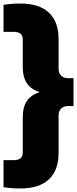

<svg xmlns="http://www.w3.org/2000/svg" viewBox="-34 -838 436 1088"><path d="M382.5 -395V-237H350Q327 -237 312.5 -222.8Q298 -208.5 298 -185V28Q298 127 243 178.5Q188 230 80.5 230Q34 230 -14 223V69.5H44Q69.5 69.5 82.2 58.8Q95 48 95 25V-176Q95 -230.5 118.2 -265.5Q141.5 -300.5 191.5 -316Q141.5 -331.5 118.2 -366.5Q95 -401.5 95 -456V-613Q95 -636 82.2 -646.8Q69.5 -657.5 44 -657.5H-14V-811Q34 -818 80.5 -818Q188 -818 243 -766.5Q298 -715 298 -616V-447Q298 -424 312.5 -409.5Q327 -395 350 -395Z"/></svg>

Font: Encode Sans Semi Condensed Black
Style: Regular
Weight: 900
Width: 4
Designer: Multiple Designers
Foundry: Impallari Type
Version: Version 2.000